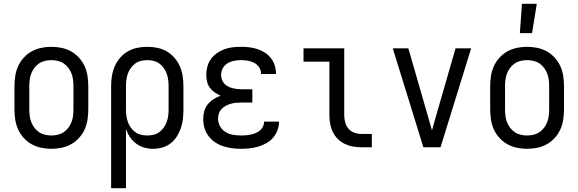

<svg xmlns="http://www.w3.org/2000/svg" viewBox="-20 -774 3040 1009"><path d="M250 8Q223 8 196.5 2.5Q170 -3 146.5 -16Q123 -29 104.5 -49.5Q86 -70 75 -94.5Q64 -119 60 -146Q56 -173 56 -200V-320Q56 -347 60 -374Q64 -401 75 -425.5Q86 -450 104.5 -470.5Q123 -491 146.5 -504Q170 -517 196.5 -522.5Q223 -528 250 -528Q277 -528 303.5 -522.5Q330 -517 353.5 -504Q377 -491 395.5 -470.5Q414 -450 425 -425.5Q436 -401 440 -374Q444 -347 444 -320V-200Q444 -173 440 -146Q436 -119 425 -94.5Q414 -70 395.5 -49.5Q377 -29 353.5 -16Q330 -3 303.5 2.5Q277 8 250 8ZM250 -62Q267 -62 284 -66Q301 -70 315 -79.5Q329 -89 339.5 -103Q350 -117 356 -133Q362 -149 364 -166Q366 -183 366 -200V-320Q366 -337 364 -354Q362 -371 356 -387Q350 -403 339.5 -417Q329 -431 315 -440.5Q301 -450 284 -454Q267 -458 250 -458Q233 -458 216 -454Q199 -450 185 -440.5Q171 -431 160.5 -417Q150 -403 144 -387Q138 -371 136 -354Q134 -337 134 -320V-200Q134 -183 136 -166Q138 -149 144 -133Q150 -117 160.5 -103Q171 -89 185 -79.5Q199 -70 216 -66Q233 -62 250 -62Z M564 215V-320Q564 -347 568 -373.5Q572 -400 582.5 -424.5Q593 -449 610.5 -469.5Q628 -490 651 -503.5Q674 -517 700.5 -522.5Q727 -528 754 -528Q781 -528 807.5 -522.5Q834 -517 857 -503.5Q880 -490 897.5 -469.5Q915 -449 925.5 -424.5Q936 -400 940 -373.5Q944 -347 944 -320V-200Q944 -175 941.5 -150.5Q939 -126 931 -102.5Q923 -79 910 -58Q897 -37 877.5 -21.5Q858 -6 834 1Q810 8 785 8Q761 8 738 1.5Q715 -5 696 -19Q677 -33 663.5 -53Q650 -73 642 -96V215ZM754 -62Q771 -62 787.5 -66Q804 -70 817.5 -80Q831 -90 841 -104Q851 -118 856.5 -134Q862 -150 864 -166.5Q866 -183 866 -200V-320Q866 -337 864 -353.5Q862 -370 856.5 -386Q851 -402 841 -416Q831 -430 817.5 -440Q804 -450 787.5 -454Q771 -458 754 -458Q737 -458 720.5 -454Q704 -450 690.5 -440Q677 -430 667 -416Q657 -402 651.5 -386Q646 -370 644 -353.5Q642 -337 642 -320V-200Q642 -183 644 -166.5Q646 -150 651.5 -134Q657 -118 667 -104Q677 -90 690.5 -80Q704 -70 720.5 -66Q737 -62 754 -62Z M1247 8Q1223 8 1199.5 5Q1176 2 1153 -5.5Q1130 -13 1110 -26.5Q1090 -40 1075.5 -59.5Q1061 -79 1054.5 -102Q1048 -125 1048 -149Q1048 -170 1053.5 -190Q1059 -210 1072 -226Q1085 -242 1102.5 -253Q1120 -264 1139 -271Q1123 -278 1108 -288.5Q1093 -299 1082.5 -313.5Q1072 -328 1068 -345.5Q1064 -363 1064 -381Q1064 -403 1070 -425Q1076 -447 1089 -464.5Q1102 -482 1120.5 -495Q1139 -508 1160 -515.5Q1181 -523 1203 -525.5Q1225 -528 1247 -528Q1268 -528 1289.5 -525.5Q1311 -523 1331.5 -516.5Q1352 -510 1370.5 -498.5Q1389 -487 1402.5 -470Q1416 -453 1423 -432.5Q1430 -412 1430 -390V-385H1352V-388Q1352 -405 1341.5 -420.5Q1331 -436 1315.5 -444Q1300 -452 1282.5 -455Q1265 -458 1247 -458Q1229 -458 1210.5 -454.5Q1192 -451 1176 -441.5Q1160 -432 1151 -415.5Q1142 -399 1142 -380Q1142 -368 1146 -356Q1150 -344 1158.5 -335Q1167 -326 1178 -320Q1189 -314 1201 -311Q1213 -308 1225.5 -306.5Q1238 -305 1250 -305H1306V-235H1250Q1236 -235 1222 -234Q1208 -233 1194 -229Q1180 -225 1167.5 -218.5Q1155 -212 1145 -202Q1135 -192 1130.5 -178.5Q1126 -165 1126 -150Q1126 -129 1136.5 -110Q1147 -91 1165.5 -80Q1184 -69 1205 -65.5Q1226 -62 1247 -62Q1260 -62 1273 -63Q1286 -64 1299 -67Q1312 -70 1324 -75Q1336 -80 1346 -88.5Q1356 -97 1362 -109Q1368 -121 1368 -134V-135H1446V-132Q1446 -109 1437.5 -87.5Q1429 -66 1414 -49Q1399 -32 1379 -21Q1359 -10 1337 -3.5Q1315 3 1292.5 5.5Q1270 8 1247 8Z M1934 0H1880Q1857 0 1834.5 -4Q1812 -8 1791.5 -18Q1771 -28 1755 -44Q1739 -60 1729 -80.5Q1719 -101 1715 -123.5Q1711 -146 1711 -169V-450H1575V-520H1789V-169Q1789 -150 1794 -131Q1799 -112 1811.5 -97.5Q1824 -83 1842.5 -76.5Q1861 -70 1880 -70H1934Z M2205 0 2044 -520H2126L2226 -173Q2232 -152 2238 -131Q2244 -110 2250 -89Q2256 -110 2262 -131Q2268 -152 2274 -173L2374 -520H2456L2295 0Z M2750 8Q2723 8 2696.5 2.5Q2670 -3 2646.5 -16Q2623 -29 2604.5 -49.5Q2586 -70 2575 -94.5Q2564 -119 2560 -146Q2556 -173 2556 -200V-320Q2556 -347 2560 -374Q2564 -401 2575 -425.5Q2586 -450 2604.5 -470.5Q2623 -491 2646.5 -504Q2670 -517 2696.5 -522.5Q2723 -528 2750 -528Q2777 -528 2803.5 -522.5Q2830 -517 2853.5 -504Q2877 -491 2895.5 -470.5Q2914 -450 2925 -425.5Q2936 -401 2940 -374Q2944 -347 2944 -320V-200Q2944 -173 2940 -146Q2936 -119 2925 -94.5Q2914 -70 2895.5 -49.5Q2877 -29 2853.5 -16Q2830 -3 2803.5 2.5Q2777 8 2750 8ZM2750 -62Q2767 -62 2784 -66Q2801 -70 2815 -79.5Q2829 -89 2839.5 -103Q2850 -117 2856 -133Q2862 -149 2864 -166Q2866 -183 2866 -200V-320Q2866 -337 2864 -354Q2862 -371 2856 -387Q2850 -403 2839.5 -417Q2829 -431 2815 -440.5Q2801 -450 2784 -454Q2767 -458 2750 -458Q2733 -458 2716 -454Q2699 -450 2685 -440.5Q2671 -431 2660.5 -417Q2650 -403 2644 -387Q2638 -371 2636 -354Q2634 -337 2634 -320V-200Q2634 -183 2636 -166Q2638 -149 2644 -133Q2650 -117 2660.5 -103Q2671 -89 2685 -79.5Q2699 -70 2716 -66Q2733 -62 2750 -62ZM2712 -600 2723 -754H2801L2776 -600Z"/></svg>

Font: HulyMono
Style: Regular
Weight: 400
Monospace: yes
Designer: Belleve Invis
Foundry: Belleve Invis
Version: Version 33.2.5; ttfautohint (v1.8.4)